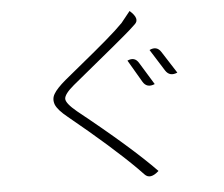

<svg xmlns="http://www.w3.org/2000/svg" viewBox="-56 -855 1112 955"><g transform="rotate(-5 500.0 -377.0)"><path d="M593 -546Q630 -563 650 -529L718 -418Q678 -401 658 -435L593 -546ZM707 -589Q744 -607 765 -574L835 -465Q796 -448 775 -481L707 -589ZM625 -791Q674 -748 644 -722L617 -697Q582 -665 317 -448Q268 -407 268 -383Q269 -360 321 -317Q576 -113 699 14Q655 54 628 25L597 -7Q482 -122 272 -294Q226 -331 214 -359Q203 -388 218 -413Q233 -439 278 -477Q299 -495 368 -551Q438 -608 494 -656Q550 -704 580 -735L625 -791Z"/></g></svg>

Font: Swei Half Moon CJK SC
Style: Light
Weight: 300
Version: Version 2.071